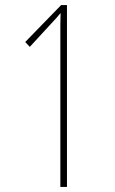

<svg xmlns="http://www.w3.org/2000/svg" viewBox="-20 -734 451 754"><path d="M243 0V-714H220L79 -569L97 -550L178 -638Q204 -665 218 -683Q217 -663 217 -640Q217 -617 217 -591V0Z"/></svg>

Font: Noto Sans Devanagari Extra Condensed Thin
Style: Regular
Weight: 250
Width: 2
Designer: Monotype Design Team
Foundry: Monotype Imaging Inc.
Version: 1.000